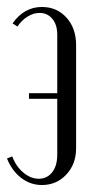

<svg xmlns="http://www.w3.org/2000/svg" viewBox="-20 -522 269 550"><path d="M198 -97Q198 -52 170 -22Q142 8 100 8Q67 8 40.5 -12.5Q14 -33 0 -68L15 -74Q26 -45 47 -27.5Q68 -10 91 -10Q115 -10 129.5 -28.5Q144 -47 144 -79V-239H63V-255H144V-423Q144 -451 130 -468Q116 -485 93 -485Q76 -485 59 -474.5Q42 -464 30 -446L16 -455Q49 -502 100 -502Q143 -502 170.5 -471.5Q198 -441 198 -393Z"/></svg>

Font: Moniqa Cond Heading
Style: Regular
Weight: 400
Width: 3
Designer: Rajesh Rajput
Foundry: Rajesh Rajput
Version: Version 1.000